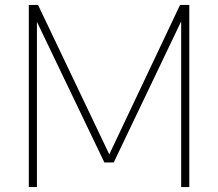

<svg xmlns="http://www.w3.org/2000/svg" viewBox="-20 -760 886 780"><path d="M97 0V-740H134.5L432 -116H416L711.5 -740H749V0H716V-711H734L442 -100H404L111 -711H130V0Z"/></svg>

Font: Encode Sans SC Condensed Thin Thin
Style: Regular
Weight: 250
Version: Version 3.002